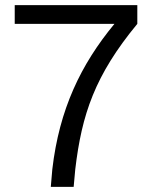

<svg xmlns="http://www.w3.org/2000/svg" viewBox="-20 -731 605 751"><path d="M517.1 -710.9H37.6V-637.7H427.7C296.4 -479 211.9 -303.7 184.6 -68.8L178.7 0H268.1L274.4 -68.8C299.8 -283.2 350.6 -436 517.1 -637.7Z"/></svg>

Font: Bert Sans
Style: Regular
Weight: 400
Designer: Christian Robertson (Google), Cristiano Sobral
Foundry: Google, Cristiano Sobral
Version: Version 3.101